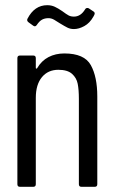

<svg xmlns="http://www.w3.org/2000/svg" viewBox="-20 -720 440 740"><path d="M47 -10V-496Q47 -506 57 -506H108Q118 -506 118 -496V-459Q118 -456 119.5 -455.5Q121 -455 123 -457Q140 -486 167 -500Q194 -514 228 -514Q305 -514 330 -469Q355 -424 355 -348V-10Q355 0 345 0H294Q284 0 284 -10V-339Q284 -374 279.5 -397Q275 -420 257.5 -435.5Q240 -451 205 -451Q165 -451 141.5 -422.5Q118 -394 118 -343V-10Q118 0 108 0H57Q47 0 47 -10ZM211 -630Q199 -638 188.5 -644Q178 -650 167 -650Q153 -650 142.5 -644.5Q132 -639 122 -624Q116 -615 108 -621L90 -634Q82 -640 86 -648Q113 -700 162 -700Q178 -700 191 -694Q204 -688 220 -677Q236 -665 244.5 -660.5Q253 -656 265 -656Q291 -656 308 -684Q310 -688 314 -689Q318 -690 322 -688L340 -676Q345 -673 345 -668Q345 -664 340 -656Q326 -631 305 -619.5Q284 -608 265 -608Q251 -608 240 -613.5Q229 -619 211 -630Z"/></svg>

Font: Barlow Condensed
Style: Regular
Weight: 400
Width: 3
Designer: Jeremy Tribby
Foundry: Tribby Type
Version: Version 1.500